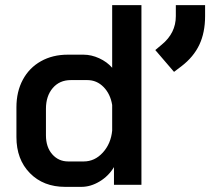

<svg xmlns="http://www.w3.org/2000/svg" viewBox="-20 -720 823 748"><path d="M44 -186V-302Q44 -363 69 -409.5Q94 -456 139.5 -481.5Q185 -507 244 -507H305Q336 -507 366.5 -493Q397 -479 417 -456V-700H531V0H424V-69Q403 -34 368 -13Q333 8 297 8H234Q149 8 96.5 -45.5Q44 -99 44 -186ZM306 -91Q349 -91 380.5 -125.5Q412 -160 417 -211V-311Q410 -354 383.5 -381Q357 -408 320 -408H256Q212 -408 185.5 -377Q159 -346 159 -296V-193Q159 -147 183.5 -119Q208 -91 246 -91ZM585 -525 610 -546Q665 -591 665 -657V-700H779V-657Q779 -593 756.5 -545.5Q734 -498 687 -462L658 -440Z"/></svg>

Font: Bai Jamjuree SemiBold
Style: Regular
Weight: 600
Version: Version 1.000; ttfautohint (v1.6)